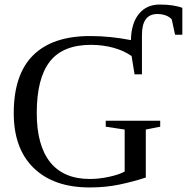

<svg xmlns="http://www.w3.org/2000/svg" viewBox="-20 -822 829 852"><path d="M627 -34.2Q570.3 -15.6 509.3 -2.9Q448.2 9.8 377.9 9.8Q218.8 9.8 129.9 -76.2Q41 -162.1 41 -319.8Q41 -491.7 127.2 -576.9Q213.4 -662.1 379.9 -662.1Q468.8 -662.1 561 -644Q562.5 -718.8 596.4 -760.3Q630.4 -801.8 688 -801.8Q750.5 -801.8 789.1 -787.1V-668H756.8L742.2 -735.8Q732.9 -747.1 715.8 -753.4Q698.7 -759.8 678.2 -759.8Q609.9 -759.8 609.9 -667V-492.2H577.1L564 -573.2Q530.3 -597.2 483.2 -610.1Q436 -623 383.8 -623Q258.8 -623 200.9 -548.6Q143.1 -474.1 143.1 -320.8Q143.1 -176.8 202.6 -102.3Q262.2 -27.8 378.9 -27.8Q419.9 -27.8 464.8 -37.6Q509.8 -47.4 533.2 -61V-247.1L449.2 -259.8V-286.1H690.9V-259.8L627 -247.1Z"/></svg>

Font: Times New Roman
Style: Regular
Weight: 400
Designer: Steve Matteson
Foundry: Ascender Corporation
Version: Version 2.00.3